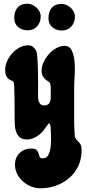

<svg xmlns="http://www.w3.org/2000/svg" viewBox="-20 -746 468 1038"><path d="M132 -501Q147 -501 156 -494.5Q165 -488 173 -476Q179 -469 181.5 -439Q184 -409 185 -373.5Q186 -338 186 -305Q186 -272 186 -259Q186 -249 185.5 -235Q185 -221 187 -208Q189 -195 196.5 -185.5Q204 -176 219 -176Q237 -176 245.5 -187Q254 -198 254 -215Q254 -233 254.5 -254.5Q255 -276 252 -293Q250 -300 242.5 -304.5Q235 -309 227 -315.5Q219 -322 212 -333Q205 -344 205 -365Q205 -387 216 -410.5Q227 -434 244.5 -453.5Q262 -473 284 -485.5Q306 -498 329 -498Q357 -498 369 -471Q381 -444 383.5 -407.5Q386 -371 383.5 -333.5Q381 -296 381 -275V-104Q381 -98 381 -83Q381 -68 382 -51.5Q383 -35 383.5 -20.5Q384 -6 386 -3Q392 8 398 14Q404 20 409.5 26Q415 32 418 41Q421 50 421 67Q421 114 403 152Q385 190 354 216.5Q323 243 283 257.5Q243 272 199 272Q173 272 148 262Q123 252 103.5 234.5Q84 217 72.5 194Q61 171 61 144Q61 106 86 81.5Q111 57 149 57Q171 57 178.5 65.5Q186 74 188.5 83.5Q191 93 194 101.5Q197 110 212 110Q233 110 242.5 89.5Q252 69 254.5 41Q257 13 255.5 -14.5Q254 -42 254 -57Q254 -62 251.5 -69Q249 -76 245 -81Q233 -65 221.5 -49Q210 -33 195.5 -20.5Q181 -8 163.5 0Q146 8 124 8Q100 8 87 -3.5Q74 -15 67.5 -32.5Q61 -50 60 -70Q59 -90 59 -107Q59 -123 59 -154.5Q59 -186 58.5 -217.5Q58 -249 57 -274Q56 -299 53 -303Q50 -308 42.5 -310.5Q35 -313 27.5 -318.5Q20 -324 14 -335Q8 -346 8 -369Q8 -392 18.5 -415.5Q29 -439 46 -458Q63 -477 85.5 -489Q108 -501 132 -501ZM313 -725Q326 -725 339 -719.5Q352 -714 362 -704.5Q372 -695 378.5 -682.5Q385 -670 385 -656Q385 -624 365.5 -602.5Q346 -581 314 -581Q285 -581 263.5 -598.5Q242 -616 242 -648Q242 -683 260 -704Q278 -725 313 -725ZM128 -726Q141 -726 153.5 -720.5Q166 -715 176.5 -705.5Q187 -696 193.5 -683.5Q200 -671 200 -657Q200 -625 180.5 -603.5Q161 -582 129 -582Q100 -582 78.5 -599.5Q57 -617 57 -649Q57 -684 75 -705Q93 -726 128 -726Z"/></svg>

Font: r_Neptun CAT
Style: Regular
Weight: 400
Foundry: Peter Wiegel, CAT-Fonts
Version: Version 1.000;June 8, 2024;FontCreator 14.0.0.2814 32-bit